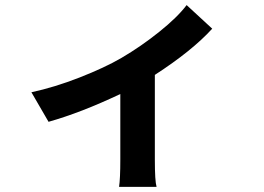

<svg xmlns="http://www.w3.org/2000/svg" viewBox="-20 -647 1040 755"><path d="M713.9 -627 814.5 -534.2Q735.4 -447.3 588.9 -352.5V-19.5Q588.9 65.4 595.7 87.9H448.2Q453.1 55.7 453.1 -19.5V-277.3Q298.8 -204.1 170.9 -168L103.5 -284.2Q194.3 -303.7 293 -342.3Q391.6 -380.9 457 -418.9Q535.2 -464.8 606.4 -522Q677.7 -579.1 713.9 -627Z"/></svg>

Font: Nasu
Style: Bold
Weight: 700
Designer: Ryoko NISHIZUKA (kana &amp; ideographs); Paul D. Hunt (Latin, Greek &amp; Cyrillic); Wenlong ZHANG (bopomofo); Sandoll C
Version: Version 2014.1215